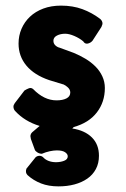

<svg xmlns="http://www.w3.org/2000/svg" viewBox="-20 -449 448 683"><path d="M332 105Q332 132 321 152.5Q310 173 290.5 186.5Q271 200 245 207Q219 214 188 214Q153 214 126 203.5Q99 193 78 174Q69 165 74 151L103 115Q108 107 117 105.5Q126 104 133 110Q141 119 153 123.5Q165 128 179 128Q195 128 208 123Q221 118 221 107Q221 99 211.5 92.5Q202 86 182 86Q171 86 157 89Q143 92 129 98Q121 98 113.5 93.5Q106 89 104 84L89 43L90 44Q85 31 94 22L121 -1Q68 -17 34 -54Q29 -59 28 -67Q27 -75 32 -80H31L67 -127Q75 -132 83 -135Q91 -138 98 -132Q137 -92 181 -92Q203 -92 216.5 -99Q230 -106 230 -120Q230 -130 221.5 -138Q213 -146 203 -150L204 -149L155 -164Q102 -182 74 -215.5Q46 -249 46 -294Q46 -322 56.5 -346.5Q67 -371 86.5 -389.5Q106 -408 134 -418.5Q162 -429 197 -429Q239 -429 273 -416.5Q307 -404 336 -382Q342 -377 344 -370Q346 -363 341 -355H342L309 -304Q302 -296 292 -294Q282 -292 276 -302Q263 -313 244.5 -321Q226 -329 212 -329Q195 -329 182.5 -322.5Q170 -316 170 -304Q170 -294 177 -287.5Q184 -281 193 -279L242 -261Q264 -252 284 -240Q304 -228 319.5 -212.5Q335 -197 344 -177.5Q353 -158 353 -136Q353 -86 324.5 -49Q296 -12 242 3Q241 4 240 5.5Q239 7 237 8Q282 15 307 40Q332 65 332 105Z"/></svg>

Font: Stadtwerke
Style: Bold
Weight: 700
Designer: Santiago Orozco
Foundry: Typemade
Version: Version 1.003